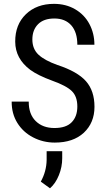

<svg xmlns="http://www.w3.org/2000/svg" viewBox="-20 -741 558 1011"><path d="M254.4 -316.4Q179.7 -343.8 139.6 -373Q60.5 -432.1 60.1 -521.5Q59.6 -611.3 116.2 -666Q172.9 -720.7 264.2 -720.7Q326.7 -720.7 375.5 -692.4Q424.3 -664.1 450.7 -614.7Q477.1 -564.9 477.1 -505.4H387.2Q387.2 -571.3 355.5 -607.4Q323.2 -643.6 266.6 -643.6Q210 -643.6 180.2 -613.3Q150.4 -583 150.4 -533.2Q150.4 -483.4 182.6 -453.1Q214.8 -422.9 282.2 -398.9Q387.7 -364.3 432.6 -313.5Q477.5 -262.7 477.5 -178.7Q477.5 -94.7 421.4 -42Q365.2 9.8 268.6 9.8Q207 9.8 154.3 -17.6Q101.6 -44.9 71.3 -93.8Q41 -142.6 41.5 -206.1H131.3Q130.9 -140.1 168 -103.5Q205.1 -66.9 266.6 -66.9Q328.1 -66.9 357.4 -97.2Q387.2 -127.4 387.2 -180.2Q387.2 -232.9 358.4 -261.2Q329.6 -289.6 254.4 -316.4ZM225.6 55.2H307.6V92.3Q307.6 138.2 290 181.6Q272.5 225.1 243.2 250.5L194.8 215.3Q224.6 161.6 225.6 101.1Z"/></svg>

Font: RobotoCondensed-Regular
Style: Regular
Weight: 400
Designer: Google
Version: Version 2.001201; 2014